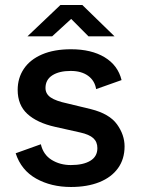

<svg xmlns="http://www.w3.org/2000/svg" viewBox="-20 -736 566 766"><path d="M262.5 -77.5Q312 -77.5 340.2 -94.5Q368.5 -111.5 368.5 -145Q368.5 -170 352.2 -184.8Q336 -199.5 300 -207.5L199.5 -230Q128 -246 89.2 -281.5Q50.5 -317 50.5 -377.5Q50.5 -424.5 75 -461.2Q99.5 -498 147.5 -518.8Q195.5 -539.5 263.5 -539.5Q344.5 -539.5 397.5 -507.5Q450.5 -475.5 465 -416.5L363.5 -380.5Q358 -414.5 331.2 -433.8Q304.5 -453 262 -453Q216 -453 188.8 -435.5Q161.5 -418 161.5 -385Q161.5 -361.5 182.2 -347.2Q203 -333 248 -323.5L343 -300.5Q416.5 -282 446.8 -240Q477 -198 477 -152Q477 -101.5 450.8 -65Q424.5 -28.5 376.2 -9.2Q328 10 263 10Q184 10 124.2 -23.5Q64.5 -57 42.5 -124.5L143 -160.5Q152.5 -119 186 -98.2Q219.5 -77.5 262.5 -77.5ZM264 -660.5 188 -591H89.5L221 -716H308.5L437 -591H333Z"/></svg>

Font: 1883 Sans SemiBold
Style: Regular
Weight: 600
Designer: 1883 Sans project is a fork of Public Sans.
Version: Version 1.009